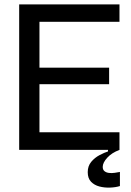

<svg xmlns="http://www.w3.org/2000/svg" viewBox="-20 -680 594 871"><path d="M67 0V-660H159V0ZM115 0V-80H522V0ZM115 -298V-373H475V-298ZM115 -581V-660H522V-581ZM524 164Q505 170 479.5 171Q454 172 431 166Q408 160 393 144.5Q378 129 378 101Q378 73 394 54Q410 35 432 23.5Q454 12 470 7V-6L522 -7V0Q487 13 466.5 35.5Q446 58 446 77Q446 90 454 96.5Q462 103 474.5 104.5Q487 106 500.5 104Q514 102 524 100Z"/></svg>

Font: Bricolage Grotesque 60pt
Style: Regular
Weight: 400
Version: Version 1.001;gftools[0.9.33.dev8+g029e19f]